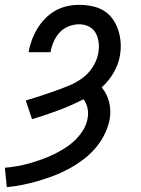

<svg xmlns="http://www.w3.org/2000/svg" viewBox="-59 -548 579 791"><path d="M-31 223 -39 143Q-14 141 11.5 136.5Q37 132 62 125Q87 118 112 109Q137 100 161 88.5Q185 77 208 62.5Q231 48 250.5 29Q270 10 284 -13Q298 -36 302 -61Q306 -83 301.5 -103Q297 -123 285 -139Q234 -113 180.5 -93Q127 -73 73 -57L47 -134Q77 -143 106.5 -152.5Q136 -162 165.5 -172.5Q195 -183 224.5 -195Q254 -207 280 -226Q306 -245 323.5 -272.5Q341 -300 346 -330Q350 -352 347.5 -373Q345 -394 335.5 -411.5Q326 -429 307.5 -438.5Q289 -448 267 -448Q246 -448 224 -439.5Q202 -431 186.5 -414Q171 -397 162 -376Q153 -355 149 -333H59Q63 -358 72 -382.5Q81 -407 94.5 -429.5Q108 -452 127 -471.5Q146 -491 169 -504Q192 -517 217 -522.5Q242 -528 267 -528Q294 -528 320.5 -522.5Q347 -517 368.5 -504Q390 -491 405 -470Q420 -449 428 -424.5Q436 -400 438 -373.5Q440 -347 435 -319Q429 -283 409 -248.5Q389 -214 360 -188Q382 -162 390.5 -127.5Q399 -93 393 -57Q387 -25 371.5 6Q356 37 333.5 63Q311 89 283 110Q255 131 224.5 147.5Q194 164 162.5 176Q131 188 98.5 197.5Q66 207 33.5 213.5Q1 220 -31 223Z"/></svg>

Font: Iosevka SS04 Medium
Style: Italic
Weight: 500
Italic angle: -9°
Monospace: yes
Designer: Belleve Invis
Foundry: Belleve Invis
Version: Version 19.0.0; ttfautohint (v1.8.4)